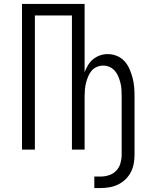

<svg xmlns="http://www.w3.org/2000/svg" viewBox="-20 -755 790 969"><path d="M456 194V136H488Q510 136 531 129Q552 122 567 106Q582 90 588 68.5Q594 47 594 25V-269Q594 -286 593 -303Q592 -320 588 -336Q584 -352 577.5 -368Q571 -384 560 -397Q549 -410 533.5 -417Q518 -424 501 -424Q484 -424 468 -417Q452 -410 441.5 -397Q431 -384 424.5 -368Q418 -352 414 -336Q410 -320 408.5 -303Q407 -286 407 -269V0H343V-677H156V0H91V-735H407V-391Q414 -409 424.5 -426.5Q435 -444 450.5 -456.5Q466 -469 485 -475.5Q504 -482 524 -482Q547 -482 569.5 -473Q592 -464 608 -446.5Q624 -429 633.5 -407Q643 -385 649 -362.5Q655 -340 657 -316.5Q659 -293 659 -269V25Q659 48 655 70.5Q651 93 640.5 113.5Q630 134 613.5 150Q597 166 576.5 176Q556 186 533.5 190Q511 194 488 194Z"/></svg>

Font: Iosevka Aile Custom Light
Style: Regular
Weight: 300
Designer: Belleve Invis
Foundry: Belleve Invis
Version: Version 17.0.2; ttfautohint (v1.8.3)